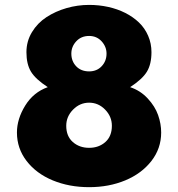

<svg xmlns="http://www.w3.org/2000/svg" viewBox="-20 -756 734 791"><path d="M347.2 -735.8Q387.7 -735.8 425.5 -727.5Q463.4 -719.2 495.8 -702.9Q528.3 -686.5 552.5 -663.3Q576.7 -640.1 590.3 -608.6Q604 -577.1 604 -541Q604 -491.7 585.2 -460.7Q566.4 -429.7 516.1 -397Q558.6 -382.8 588.6 -350.3Q618.7 -317.9 631.3 -282Q644 -246.1 644 -210Q644 -144.5 603.8 -92.8Q563.5 -41 496.1 -12.9Q428.7 15.1 347.2 15.1Q265.1 15.1 197.3 -12.9Q129.4 -41 89.6 -92.8Q49.8 -144.5 49.8 -210Q49.8 -265.6 83.7 -320.8Q117.7 -376 176.8 -397Q126.5 -429.7 107.7 -460.7Q88.9 -491.7 88.9 -541Q88.9 -585.9 111.6 -623.5Q134.3 -661.1 171.4 -685.3Q208.5 -709.5 254.2 -722.7Q299.8 -735.8 347.2 -735.8ZM347.2 -607.9Q314.5 -607.9 294.2 -585.9Q273.9 -564 273.9 -535.2Q273.9 -503.9 293.9 -482.9Q314 -461.9 347.2 -461.9Q378.9 -461.9 398.9 -483.2Q418.9 -504.4 418.9 -535.2Q418.9 -563.5 398.7 -585.7Q378.4 -607.9 347.2 -607.9ZM252.9 -237.8Q252.9 -194.8 280 -170.9Q307.1 -147 347.2 -147Q387.2 -147 414.1 -170.9Q440.9 -194.8 440.9 -237.8Q440.9 -275.9 413.1 -304.4Q385.3 -333 347.2 -333Q309.1 -333 281 -304.4Q252.9 -275.9 252.9 -237.8Z"/></svg>

Font: Stilu Bold
Style: Regular
Weight: 700
Designer: Genilson Lima Santos
Foundry: Genilson Lima Santos
Version: Version 1.200;PS 001.200;hotconv 1.0.88;makeotf.lib2.5.64775